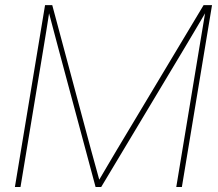

<svg xmlns="http://www.w3.org/2000/svg" viewBox="-20 -748 873 768"><path d="M39.6 0 160.2 -727.5H189L344.2 -148.4Q352.5 -118.7 360.6 -88.9Q368.7 -59.1 377 -29.3Q394.5 -59.1 412.1 -88.9Q429.7 -118.7 447.3 -148.4L794.4 -727.5H828.1L707.5 0H685.1L776.9 -554.7Q782.7 -589.8 788.6 -624.8Q794.4 -659.7 800.3 -694.8Q779.8 -659.7 759 -624.8Q738.3 -589.8 717.3 -554.7L384.8 0H362.3L213.4 -554.7Q204.1 -589.8 194.8 -624.8Q185.5 -659.7 176.3 -694.8Q170.9 -659.7 165.3 -624.8Q159.7 -589.8 153.8 -554.7L62 0Z"/></svg>

Font: Inter Display Thin
Style: Italic
Weight: 100
Italic angle: -9.39999°
Designer: Rasmus Andersson
Foundry: rsms
Version: Version 4.000;git-a52131595